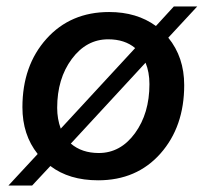

<svg xmlns="http://www.w3.org/2000/svg" viewBox="-20 -546 636 591"><path d="M587 -526 498 -430Q547 -370 547 -284Q547 -156 474 -73.5Q401 9 282 9Q193 9 135 -35L79 25H6L96 -72Q49 -131 49 -216Q49 -344 123 -426.5Q197 -509 316 -509Q401 -509 460 -466L515 -526ZM156 -214Q156 -180 167 -150L396 -398Q364 -425 313 -425Q246 -425 201 -364.5Q156 -304 156 -214ZM440 -287Q440 -324 428 -353L198 -104Q232 -75 284 -75Q351 -75 395.5 -136Q440 -197 440 -287Z"/></svg>

Font: Elaine Sans Medium
Style: Italic
Weight: 500
Italic angle: -13°
Designer: Wei Huang
Foundry: Wei Huang
Version: Version 2.001;December 24, 2019;FontCreator 12.0.0.2547 64-b